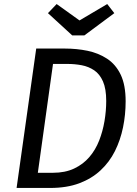

<svg xmlns="http://www.w3.org/2000/svg" viewBox="-20 -929 679 949"><path d="M159 -689H300Q359 -689 412.5 -678Q466 -667 509 -639Q552 -611 576.5 -560Q601 -509 601 -428Q601 -362 588 -299Q575 -236 548 -182Q521 -128 477 -87Q433 -46 371.5 -23Q310 0 228 0H62ZM314 -613H242L167 -75H242Q302 -75 346.5 -96Q391 -117 421.5 -152.5Q452 -188 470 -234Q488 -280 496.5 -330.5Q505 -381 505 -430Q505 -490 489 -526.5Q473 -563 445.5 -581.5Q418 -600 384 -606.5Q350 -613 314 -613ZM373 -828 510 -909 545 -864 397 -754H337L217 -864L260 -909Z"/></svg>

Font: Fira Sans Variable
Style: Italic
Weight: 397
Italic angle: -8°
Designer: Carrois Corporate & Edenspiekermann AG
Foundry: Carrois Corporate GbR & Edenspiekermann AG
Version: Version 4.202